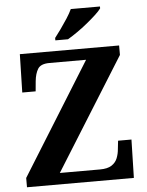

<svg xmlns="http://www.w3.org/2000/svg" viewBox="-61 -980 788 1029"><g transform="rotate(-5 333.0 -465.5)"><path d="M42 0V-50L417 -653H220Q173 -653 157.5 -628Q142 -603 138 -562L133 -508H61L66 -714H600V-663L224 -61H440Q481 -61 503 -75.5Q525 -90 534 -113Q543 -136 545 -161L550 -206H622L617 0ZM262 -784Q277 -803 295.5 -829Q314 -855 331.5 -882Q349 -909 359 -931H516V-921Q507 -908 485.5 -888Q464 -868 437 -846Q410 -824 382 -804.5Q354 -785 330 -771H262Z"/></g></svg>

Font: Noto Naskh Arabic UI
Style: Regular
Weight: 400
Designer: Monotype Design Team, David Williams, Mohamad Dakak and Nizar Qandah
Foundry: Monotype Imaging Inc.
Version: Version 2.014